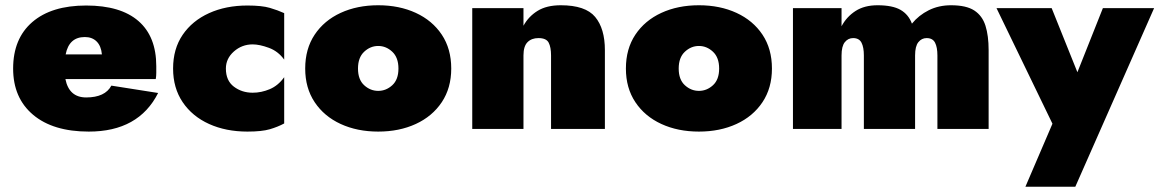

<svg xmlns="http://www.w3.org/2000/svg" viewBox="-20 -491 4414 731"><path d="M318 10Q182 10 106 -54Q30 -118 30 -230Q30 -344 103 -407Q176 -470 308 -470Q439 -470 507 -411Q575 -352 575 -239Q575 -226 575 -213.5Q575 -201 573 -190H229Q243 -120 308 -120Q380 -120 404 -165L582 -137Q508 10 318 10ZM303 -350Q243 -350 230 -284H368Q365 -316 348 -333Q331 -350 303 -350Z M840 -230Q840 -184 870.5 -161Q901 -138 942 -138Q975 -138 1007 -151.5Q1039 -165 1062 -197V-21Q1038 -8 1007.5 1Q977 10 922 10Q840 10 776 -19Q712 -48 675.5 -102Q639 -156 639 -230Q639 -305 675.5 -358.5Q712 -412 776 -441Q840 -470 922 -470Q977 -470 1007.5 -461Q1038 -452 1062 -441V-264Q1039 -296 1003.5 -309Q968 -322 942 -322Q901 -322 870.5 -295Q840 -268 840 -230Z M1142 -230Q1142 -305 1178 -359Q1214 -413 1277 -442Q1340 -471 1420 -471Q1500 -471 1563 -442Q1626 -413 1662 -359Q1698 -305 1698 -230Q1698 -156 1662 -102Q1626 -48 1563 -19Q1500 10 1420 10Q1340 10 1277 -19Q1214 -48 1178 -102Q1142 -156 1142 -230ZM1343 -230Q1343 -188 1366.5 -166.5Q1390 -145 1420 -145Q1450 -145 1473.5 -166.5Q1497 -188 1497 -230Q1497 -272 1473.5 -294Q1450 -316 1420 -316Q1390 -316 1366.5 -294Q1343 -272 1343 -230Z M2078 -280Q2078 -311 2069 -328.5Q2060 -346 2030 -346Q2004 -346 1988.5 -330.5Q1973 -315 1973 -280V0H1778V-460H1973V-393Q1992 -428 2026.5 -449.5Q2061 -471 2115 -471Q2209 -471 2246 -426.5Q2283 -382 2283 -300V0H2078Z M2363 -230Q2363 -305 2399 -359Q2435 -413 2498 -442Q2561 -471 2641 -471Q2721 -471 2784 -442Q2847 -413 2883 -359Q2919 -305 2919 -230Q2919 -156 2883 -102Q2847 -48 2784 -19Q2721 10 2641 10Q2561 10 2498 -19Q2435 -48 2399 -102Q2363 -156 2363 -230ZM2564 -230Q2564 -188 2587.5 -166.5Q2611 -145 2641 -145Q2671 -145 2694.5 -166.5Q2718 -188 2718 -230Q2718 -272 2694.5 -294Q2671 -316 2641 -316Q2611 -316 2587.5 -294Q2564 -272 2564 -230Z M3744 -300V0H3549V-280Q3549 -311 3540 -328.5Q3531 -346 3508 -346Q3489 -346 3476.5 -330.5Q3464 -315 3464 -280V0H3269V-280Q3269 -311 3260 -328.5Q3251 -346 3228 -346Q3209 -346 3196.5 -330.5Q3184 -315 3184 -280V0H2999V-460H3184V-391Q3203 -427 3237 -449Q3271 -471 3321 -471Q3378 -471 3408.5 -453.5Q3439 -436 3452 -401Q3478 -433 3516 -452Q3554 -471 3601 -471Q3659 -471 3689.5 -451Q3720 -431 3732 -393Q3744 -355 3744 -300Z M4374 -460 4074 220H3884L3987 -20L3774 -460H3984L4082 -216L4179 -460Z"/></svg>

Font: Jost* Black
Style: Regular
Weight: 900
Version: Version 3.7